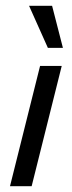

<svg xmlns="http://www.w3.org/2000/svg" viewBox="-20 -645 248 665"><path d="M14.6 0 118.8 -416.7H193.8L89.6 0ZM145.8 -479.2 80.6 -625H160.4L197.9 -479.2Z"/></svg>

Font: Afacad
Style: Italic
Weight: 400
Italic angle: -14°
Designer: Kristian Moeller
Foundry: Dicotype
Version: Version 1.000